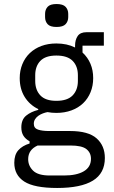

<svg xmlns="http://www.w3.org/2000/svg" viewBox="-20 -728 568 954"><path d="M261 -594Q229 -594 216.5 -608Q204 -622 204 -643V-659Q204 -680 216.5 -694Q229 -708 261 -708Q293 -708 306 -694Q319 -680 319 -659V-643Q319 -622 306 -608Q293 -594 261 -594ZM501 57Q501 133 441.5 169.5Q382 206 264 206Q150 206 100.5 174Q51 142 51 81Q51 41 71 18.5Q91 -4 127 -15V-26Q107 -37 96.5 -53.5Q86 -70 86 -95Q86 -134 110 -153.5Q134 -173 170 -182V-186Q127 -207 102.5 -246.5Q78 -286 78 -340Q78 -377 91 -409Q104 -441 128 -464Q152 -487 185.5 -499.5Q219 -512 260 -512Q313 -512 353 -492V-501Q353 -530 366 -549Q379 -568 410 -568H496V-501H390V-467Q416 -443 429.5 -411Q443 -379 443 -340Q443 -302 430 -270Q417 -238 393 -215Q369 -192 335 -179.5Q301 -167 260 -167Q248 -167 237.5 -168Q227 -169 216 -171Q205 -169 193 -164.5Q181 -160 171 -153Q161 -146 154.5 -136Q148 -126 148 -113Q148 -91 169 -84Q190 -77 224 -77H328Q419 -77 460 -40.5Q501 -4 501 57ZM432 61Q432 31 409.5 13Q387 -5 330 -5H167Q120 16 120 63Q120 96 144.5 120Q169 144 227 144H298Q361 144 396.5 123Q432 102 432 61ZM260 -227Q315 -227 341 -254Q367 -281 367 -326V-354Q367 -399 341 -425.5Q315 -452 260 -452Q206 -452 180.5 -425.5Q155 -399 155 -354V-326Q155 -281 180.5 -254Q206 -227 260 -227Z"/></svg>

Font: PlemolJP
Style: Regular
Weight: 400
Monospace: yes
Version: v2.0.4; ttfautohint (v1.8.4.7-5d5b-dirty) -l 6 -r 45 -G 200 